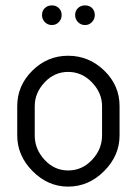

<svg xmlns="http://www.w3.org/2000/svg" viewBox="-20 -686 508 713"><path d="M173 -666Q188 -666 198.5 -656Q209 -646 209 -630Q209 -615 198.5 -604Q188 -593 173 -593Q157 -593 146.5 -604Q136 -615 136 -630Q136 -646 146.5 -656Q157 -666 173 -666ZM332 -630Q332 -615 321.5 -604Q311 -593 296 -593Q280 -593 269.5 -604Q259 -615 259 -630Q259 -646 269.5 -656Q280 -666 296 -666Q312 -666 322 -656Q332 -646 332 -630ZM424 -292V-183Q424 -108 366.5 -50.5Q309 7 233 7Q158 7 101 -50.5Q44 -108 44 -183V-292Q44 -368 100 -423.5Q156 -479 233 -479Q310 -479 367 -424Q424 -369 424 -292ZM359 -183V-292Q359 -341 321.5 -380Q284 -419 233 -419Q182 -419 145.5 -380Q109 -341 109 -292V-183Q109 -132 145.5 -92.5Q182 -53 233 -53Q285 -53 322 -92.5Q359 -132 359 -183Z"/></svg>

Font: Dosis
Style: Regular
Weight: 400
Designer: Edgar Tolentino, Pablo Impallari, Igino Marini
Foundry: Edgar Tolentino, Pablo Impallari, Igino Marini
Version: Version 1.007